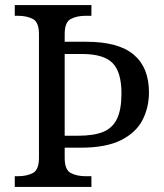

<svg xmlns="http://www.w3.org/2000/svg" viewBox="-20 -734 644 754"><path d="M38 0V-42H51Q85 -42 109 -54.5Q133 -67 133 -114V-600Q133 -647 109 -659.5Q85 -672 51 -672H38V-714H339V-672H316Q282 -672 258 -659.5Q234 -647 234 -600V-570H319Q445 -570 505 -519.5Q565 -469 565 -371Q565 -312 539.5 -262.5Q514 -213 455 -183.5Q396 -154 297 -154H234V-114Q234 -67 258 -54.5Q282 -42 316 -42H339V0ZM287 -201Q348 -201 385 -216Q422 -231 439.5 -267.5Q457 -304 457 -367Q457 -451 422 -486.5Q387 -522 302 -522H234V-201Z"/></svg>

Font: Noto Serif NP Hmong
Style: Regular
Weight: 400
Designer: Dalton Maag Ltd
Foundry: Dalton Maag Ltd
Version: Version 1.001